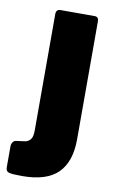

<svg xmlns="http://www.w3.org/2000/svg" viewBox="-120 -575 476 790"><g transform="rotate(10 118.5 -180.0)"><path d="M227 -18Q227 76 179.5 123Q132 170 30 170Q-12 170 -25 166Q-38 162 -38 147V56Q-38 49 -33.5 41.5Q-29 34 -20 32L18 27Q32 24 40.5 13.5Q49 3 49 -25V-509Q49 -530 67 -530H210Q227 -530 227 -511V-18Z"/></g></svg>

Font: Libre Franklin Thin ExtraBold
Style: Regular
Weight: 800
Version: Version 3.000